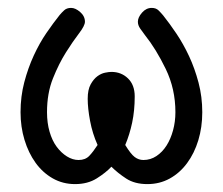

<svg xmlns="http://www.w3.org/2000/svg" viewBox="-20 -461 565 486"><path d="M32 -177Q32 -217 41.5 -253Q51 -289 65.5 -320.5Q80 -352 97.5 -377.5Q115 -403 131 -423Q136 -429 142.5 -435Q149 -441 160 -441Q171 -441 183 -430.5Q195 -420 195 -406Q195 -396 180 -376.5Q165 -357 147 -328.5Q129 -300 114 -262.5Q99 -225 99 -177Q99 -150 105.5 -127.5Q112 -105 123.5 -89.5Q135 -74 149.5 -65Q164 -56 179 -56Q196 -56 206 -66.5Q216 -77 227 -94Q214 -123 208 -155Q202 -187 202 -211Q202 -234 209.5 -247.5Q217 -261 226.5 -268Q236 -275 246 -277Q256 -279 262 -279Q287 -279 304 -262.5Q321 -246 321 -217Q321 -181 314.5 -150.5Q308 -120 297 -94Q311 -71 321 -63.5Q331 -56 343 -56Q361 -56 376 -66Q391 -76 401.5 -92.5Q412 -109 418 -131Q424 -153 424 -177Q424 -236 399.5 -286.5Q375 -337 347 -372Q341 -380 335 -388.5Q329 -397 329 -406Q329 -417 339.5 -429Q350 -441 364 -441Q375 -441 381.5 -434.5Q388 -428 393 -422Q409 -402 426.5 -376Q444 -350 458.5 -319Q473 -288 482.5 -252Q492 -216 492 -177Q492 -139 482 -106Q472 -73 453.5 -48Q435 -23 409.5 -9Q384 5 353 5Q321 5 299.5 -9Q278 -23 262 -39Q248 -24 225 -9.5Q202 5 170 5Q139 5 113.5 -9.5Q88 -24 70 -49Q52 -74 42 -107Q32 -140 32 -177Z"/></svg>

Font: CMU Typewriter Custom
Style: Regular
Weight: 500
Monospace: yes
Version: Version 0.7.0